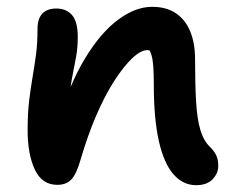

<svg xmlns="http://www.w3.org/2000/svg" viewBox="-20 -533 687 563"><path d="M555 10Q517 10 489 -21.5Q461 -53 446 -118.5Q431 -184 431 -285Q431 -317 429.5 -338Q428 -359 424 -372Q420 -385 412.5 -394Q405 -403 393 -411Q417 -411 433.5 -406.5Q450 -402 458 -388.5Q466 -375 465 -349Q449 -370 437.5 -378Q426 -386 412 -386Q393 -386 368 -362.5Q343 -339 315.5 -296.5Q288 -254 262.5 -195Q237 -136 216 -64Q204 -22 189 -6.5Q174 9 148 9Q103 9 82 -36Q61 -81 61 -151Q61 -201 65.5 -238Q70 -275 75.5 -307Q81 -339 85.5 -372.5Q90 -406 90 -448Q90 -478 104 -493Q118 -508 145 -508Q175 -508 191.5 -488.5Q208 -469 208 -425Q208 -394 203.5 -368.5Q199 -343 193 -313.5Q187 -284 183 -243.5Q179 -203 181 -144L150 -174Q184 -287 229.5 -362Q275 -437 326 -475Q377 -513 426 -513Q468 -513 496 -494Q524 -475 538 -440.5Q552 -406 552 -359Q552 -286 555 -235Q558 -184 567.5 -152Q577 -120 596 -102Q608 -90 614 -77.5Q620 -65 620 -46Q620 -25 603.5 -7.5Q587 10 555 10Z"/></svg>

Font: Shantell Sans SemiBold
Style: Regular
Weight: 600
Designer: Stephen Nixon, Anya Danilova, Shantell Martin
Foundry: Arrow Type
Version: Version 1.011;[c5ecc13dd]